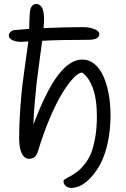

<svg xmlns="http://www.w3.org/2000/svg" viewBox="-20 -760 627 955"><path d="M335 174.8Q319.3 174.8 307.6 165.3Q295.9 155.8 295.9 141.1Q295.9 135.7 302 131.6Q308.1 127.4 321.5 120.8Q335 114.3 344.2 107.9Q361.3 96.7 373.8 86.2Q386.2 75.7 404.3 52.2Q422.4 28.8 433.6 0.2Q444.8 -28.3 453.4 -75.4Q461.9 -122.6 461.9 -180.2Q461.9 -268.1 441.2 -323.2Q420.4 -378.4 388.2 -398.9Q371.1 -398.9 345 -371.6Q318.8 -344.2 289.3 -295.9Q259.8 -247.6 227.5 -171.6Q195.3 -95.7 168.9 -7.8Q162.6 13.2 151.4 21.5Q140.1 29.8 123 29.8Q102.1 29.8 88.6 3.9Q75.2 -22 75.2 -75.2Q75.2 -144.5 80.8 -220.2Q86.4 -295.9 92 -341.8Q97.7 -387.7 107.9 -460.2Q118.2 -532.7 121.1 -554.2Q88.4 -551.8 86.9 -551.8Q57.6 -551.8 40.8 -560.8Q23.9 -569.8 23.9 -582Q23.9 -592.3 31.5 -600.8Q39.1 -609.4 56.2 -610.8Q118.2 -615.7 125 -616.2Q127 -688.5 128.9 -703.1Q134.8 -740.2 161.1 -740.2Q180.2 -739.3 189.7 -720.7Q199.2 -702.1 199.2 -661.1Q199.2 -660.2 196.8 -620.1Q303.2 -625 390.1 -625Q418.9 -625 439 -618.9Q459 -612.8 466.6 -605.5Q474.1 -598.1 474.1 -590.8Q474.1 -577.1 460.4 -569.6Q446.8 -562 422.9 -562Q274.4 -562 189.9 -557.1Q189 -549.3 178.5 -472.9Q168 -396.5 163.8 -361.1Q159.7 -325.7 153.6 -259.8Q147.5 -193.8 146 -140.1Q210.4 -310.5 269.5 -387.2Q328.6 -463.9 389.2 -463.9Q423.8 -463.9 451.2 -440.7Q478.5 -417.5 495.4 -378.2Q512.2 -338.9 521 -290.3Q529.8 -241.7 529.8 -188Q529.8 -115.7 516.6 -54Q503.4 7.8 482.7 48.8Q461.9 89.8 435.5 119.1Q409.2 148.4 383.5 161.6Q357.9 174.8 335 174.8Z"/></svg>

Font: Shantell Sans Bouncy
Style: Regular
Weight: 300
Designer: Stephen Nixon, Anya Danilova, Shantell Martin
Foundry: Arrow Type
Version: Version 1.006;[9816181b4]